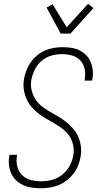

<svg xmlns="http://www.w3.org/2000/svg" viewBox="-20 -994 540 1022"><path d="M196 8Q172 8 148.5 4.5Q125 1 104 -8.5Q83 -18 66.5 -33.5Q50 -49 40.5 -69.5Q31 -90 28 -113.5Q25 -137 29 -161L31 -170H71L70 -163Q65 -135 72 -107.5Q79 -80 98 -61.5Q117 -43 144 -36Q171 -29 200 -29Q228 -29 257 -36.5Q286 -44 310.5 -63.5Q335 -83 350 -110Q365 -137 370 -166Q375 -194 369.5 -220.5Q364 -247 350 -268.5Q336 -290 315.5 -306Q295 -322 272.5 -335.5Q250 -349 227.5 -361.5Q205 -374 184.5 -390Q164 -406 147.5 -425.5Q131 -445 120.5 -469Q110 -493 106.5 -520Q103 -547 108 -575Q112 -598 121 -620.5Q130 -643 144.5 -663.5Q159 -684 178.5 -700Q198 -716 220 -725.5Q242 -735 266 -739Q290 -743 313 -743Q337 -743 360 -739.5Q383 -736 403 -726Q423 -716 438.5 -700.5Q454 -685 462.5 -664.5Q471 -644 473.5 -620.5Q476 -597 472 -574L470 -565H430L431 -572Q436 -600 430.5 -626.5Q425 -653 407.5 -672Q390 -691 364 -698.5Q338 -706 310 -706Q282 -706 253.5 -698Q225 -690 202 -670.5Q179 -651 165.5 -624Q152 -597 147 -570Q142 -542 148 -515.5Q154 -489 167.5 -467Q181 -445 201.5 -429Q222 -413 244.5 -400Q267 -387 289.5 -374Q312 -361 332 -345Q352 -329 369 -309.5Q386 -290 396.5 -266Q407 -242 410.5 -215Q414 -188 409 -160Q405 -137 396 -113.5Q387 -90 371.5 -70Q356 -50 335.5 -34Q315 -18 291.5 -8.5Q268 1 244 4.5Q220 8 196 8ZM303 -815 228 -954 260 -971 335 -849 449 -974 477 -951 355 -815Z"/></svg>

Font: Iosevka Extralight
Style: Italic
Weight: 200
Italic angle: -9°
Monospace: yes
Designer: Belleve Invis
Foundry: Belleve Invis
Version: Version 32.5.0; ttfautohint (v1.8.4)